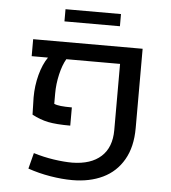

<svg xmlns="http://www.w3.org/2000/svg" viewBox="-52 -763 731 820"><g transform="rotate(5 313.5 -352.5)"><path d="M69.3 0ZM97.2 -22.9 114.7 -90.8Q157.7 -77.6 201.9 -71Q246.1 -64.5 281.2 -64.5Q361.3 -65.4 404.8 -105Q448.2 -144.5 448.2 -218.3V-502.4H217.8Q202.1 -475.6 192.6 -434.3Q183.1 -393.1 183.1 -352.1V-308.1Q193.8 -303.2 211.9 -301.3Q230 -299.3 259.3 -299.3V-221.2Q198.7 -221.2 164.1 -228.3Q129.4 -235.4 94.7 -253.9L92.8 -328.1Q92.8 -377.4 105.2 -424.6Q117.7 -471.7 139.2 -502.4H69.3V-575.2H538.6V-235.4Q538.6 -154.3 506.8 -99.4Q475.1 -44.4 418.7 -17.3Q362.3 9.8 287.6 9.8Q244.1 9.8 193.8 1.5Q143.6 -6.8 97.2 -22.9ZM195.8 -714.8H433.6V-662.6H195.8Z"/></g></svg>

Font: Heebo
Style: Regular
Weight: 400
Designer: Oded Ezer
Foundry: Meir Sadan
Version: Version 2.001; ttfautohint (v1.5.14-ce02) -l 8 -r 50 -G 200 